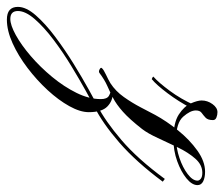

<svg xmlns="http://www.w3.org/2000/svg" viewBox="-296 -284 652 558"><g transform="rotate(90 30.0 -5.0)"><path d="M-26 -125Q-9 -140 15 -172.5Q39 -205 56 -243L65 -234Q46 -198 22 -166Q-2 -134 -19 -120Q-20 -120 -23.5 -122Q-27 -124 -26 -125ZM77 -311Q85 -311 92.5 -308Q100 -305 100 -298Q100 -283 93 -276.5Q86 -270 79 -265Q72 -260 72 -248Q72 -232 90 -211.5Q108 -191 155 -191Q182 -191 210 -200.5Q238 -210 257 -224.5Q276 -239 276 -253Q276 -258 270.5 -262.5Q265 -267 253 -267Q230 -267 212 -246.5Q194 -226 179.5 -196Q165 -166 152 -137.5Q139 -109 126 -92Q97 -55 75.5 -36Q54 -17 35.5 -7.5Q17 2 0 9.5Q-17 17 -37 32Q-41 35 -47.5 31.5Q-54 28 -51 25Q-47 20 -32 13Q-17 6 -7 0Q16 -15 33 -39Q50 -63 63 -88Q76 -113 85 -130Q103 -163 130 -196.5Q157 -230 188.5 -252.5Q220 -275 250 -275Q267 -275 278 -269.5Q289 -264 289 -253Q289 -237 269.5 -221Q250 -205 219.5 -194Q189 -183 155 -183Q108 -183 84 -198.5Q60 -214 51.5 -233.5Q43 -253 43 -265Q43 -282 53.5 -296.5Q64 -311 77 -311ZM271 -158 279 -152Q221 -74 165 -25.5Q109 23 61 47Q47 54 14.5 72Q-18 90 -57.5 114Q-97 138 -133.5 165.5Q-170 193 -193.5 220Q-217 247 -217 269Q-217 291 -194 291Q-176 291 -147 275Q-118 259 -86 231.5Q-54 204 -25.5 169.5Q3 135 21 98.5Q39 62 39 28Q39 10 29.5 4.5Q20 -1 11 -1Q12 -1 9.5 -2.5Q7 -4 8.5 -5.5Q10 -7 21 -7Q44 -7 60.5 9Q77 25 77 63Q77 88 59.5 119.5Q42 151 13 182.5Q-16 214 -51.5 241Q-87 268 -123.5 284.5Q-160 301 -192 301Q-229 301 -229 269Q-229 245 -204.5 217Q-180 189 -142 160.5Q-104 132 -63.5 107Q-23 82 10.5 63.5Q44 45 58 38Q103 15 158 -32Q213 -79 271 -158Z"/></g></svg>

Font: Kapakana
Style: Regular
Weight: 400
Designer: Kousuke Nagai
Version: Version 1.002